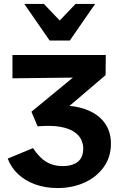

<svg xmlns="http://www.w3.org/2000/svg" viewBox="-20 -936 608 971"><path d="M271 15Q209 15 158 -3.5Q107 -22 71.5 -55.5Q36 -89 19 -134L147 -187Q167 -157 189 -136.5Q211 -116 238 -106Q265 -96 297 -96Q322 -96 342 -102Q362 -108 375 -119Q388 -130 394.5 -146.5Q401 -163 401 -186Q401 -207 391 -229Q381 -251 356 -268.5Q331 -286 286 -294.5Q241 -303 170 -297L139 -371L433 -613L474 -545L43 -540V-658H515L514 -556L250 -331L257 -402Q350 -406 413 -383Q476 -360 508.5 -315.5Q541 -271 541 -210Q541 -142 505 -91.5Q469 -41 408 -13Q347 15 271 15ZM231 -731 258 -807 362 -916H461L333 -731ZM231 -731 103 -916H202L307 -806L333 -731Z"/></svg>

Font: Ysabeau Infant ExtraBold
Style: Regular
Weight: 800
Designer: Christian Thalmann (Catharsis Fonts)
Version: Version 2.001;gftools[0.9.30]; featfreeze: ss01,ss02,lnum